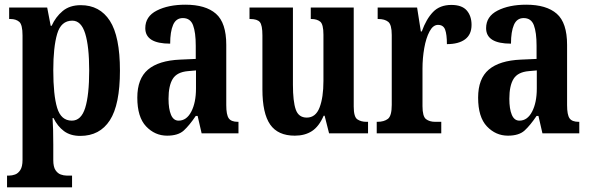

<svg xmlns="http://www.w3.org/2000/svg" viewBox="-20 -568 2514 818"><path d="M10 230V180H20Q31 180 44 175.5Q57 171 66.5 156.5Q76 142 76 113V-417Q76 -463 62 -475Q48 -487 25 -487H19V-536H181L196 -458H200Q217 -496 247 -521Q277 -546 324 -546Q405 -546 448 -479.5Q491 -413 491 -267Q491 -122 448 -55.5Q405 11 322 11Q280 11 252.5 -9.5Q225 -30 208 -65H204Q207 -20 207 47V114Q207 143 216.5 157Q226 171 239 175.5Q252 180 263 180H287V230ZM286 -54Q326 -54 343 -108.5Q360 -163 360 -268Q360 -370 343 -425Q326 -480 288 -480Q240 -480 223.5 -423.5Q207 -367 207 -269Q207 -163 223.5 -108.5Q240 -54 286 -54Z M692 10Q640 10 602.5 -29.5Q565 -69 565 -152Q565 -233 610.5 -271.5Q656 -310 747 -314L814 -317V-373Q814 -430 802.5 -460.5Q791 -491 759 -491Q730 -491 717.5 -462Q705 -433 705 -382Q599 -382 599 -448Q599 -498 648 -523Q697 -548 770 -548Q856 -548 900 -509.5Q944 -471 944 -377V-120Q944 -79 954.5 -64Q965 -49 993 -49H996V0H839L822 -74H814Q787 -34 763 -12Q739 10 692 10ZM741 -54Q775 -54 795 -92.5Q815 -131 815 -191V-268L781 -265Q734 -261 716 -232Q698 -203 698 -147Q698 -104 708.5 -79Q719 -54 741 -54Z M1236 10Q1164 10 1131 -37.5Q1098 -85 1098 -187V-417Q1098 -461 1087 -474Q1076 -487 1046 -487H1043V-536H1228V-207Q1228 -136 1240 -101.5Q1252 -67 1287 -67Q1325 -67 1341.5 -110Q1358 -153 1358 -223V-420Q1358 -465 1344 -476Q1330 -487 1307 -487H1304V-536H1487V-114Q1487 -70 1502.5 -59.5Q1518 -49 1541 -49H1548V0H1382L1363 -75H1359Q1339 -29 1309 -9.5Q1279 10 1236 10Z M1585 0V-49H1588Q1616 -49 1632.5 -61.5Q1649 -74 1649 -121V-419Q1649 -463 1634 -475Q1619 -487 1592 -487H1589V-536H1757L1773 -434H1777Q1796 -487 1825 -517Q1854 -547 1903 -547Q1948 -547 1968.5 -523.5Q1989 -500 1989 -462Q1989 -421 1961.5 -400.5Q1934 -380 1884 -380Q1884 -421 1876.5 -441.5Q1869 -462 1846 -462Q1825 -462 1810 -434Q1795 -406 1787.5 -363Q1780 -320 1780 -276V-116Q1780 -72 1795 -60.5Q1810 -49 1834 -49H1860V0Z M2144 10Q2092 10 2054.5 -29.5Q2017 -69 2017 -152Q2017 -233 2062.5 -271.5Q2108 -310 2199 -314L2266 -317V-373Q2266 -430 2254.5 -460.5Q2243 -491 2211 -491Q2182 -491 2169.5 -462Q2157 -433 2157 -382Q2051 -382 2051 -448Q2051 -498 2100 -523Q2149 -548 2222 -548Q2308 -548 2352 -509.5Q2396 -471 2396 -377V-120Q2396 -79 2406.5 -64Q2417 -49 2445 -49H2448V0H2291L2274 -74H2266Q2239 -34 2215 -12Q2191 10 2144 10ZM2193 -54Q2227 -54 2247 -92.5Q2267 -131 2267 -191V-268L2233 -265Q2186 -261 2168 -232Q2150 -203 2150 -147Q2150 -104 2160.5 -79Q2171 -54 2193 -54Z"/></svg>

Font: Noto Serif Thai ExtraCondensed
Style: Bold
Weight: 700
Width: 2
Designer: Monotype Design Team
Foundry: Monotype Imaging Inc.
Version: Version 2.002; ttfautohint (v1.8.4.7-5d5b)